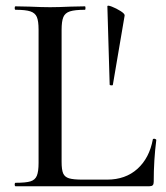

<svg xmlns="http://www.w3.org/2000/svg" viewBox="-20 -647 577 667"><path d="M194 -85Q194 -57 199.5 -44.5Q205 -32 220 -27.5Q235 -23 267 -23H352Q416 -23 457.5 -60.5Q499 -98 511 -163Q511 -165 516 -165Q518 -165 520.5 -163.5Q523 -162 523 -161Q514 -91 514 -15Q514 -7 510.5 -3.5Q507 0 499 0H34Q31 0 31 -6Q31 -12 34 -12Q70 -12 86 -17Q102 -22 108 -36.5Q114 -51 114 -81V-544Q114 -574 108 -588Q102 -602 85.5 -607.5Q69 -613 34 -613Q31 -613 31 -619Q31 -625 34 -625L82 -624Q126 -622 154 -622Q182 -622 226 -624L275 -625Q277 -625 277 -619Q277 -613 275 -613Q240 -613 223 -607.5Q206 -602 200 -587.5Q194 -573 194 -543ZM413 -593 372 -352Q371 -350 366 -350.5Q361 -351 361 -353L353 -625Q353 -630 368.5 -624Q384 -618 399 -608.5Q414 -599 413 -593Z"/></svg>

Font: Cormorant Infant Medium
Style: Regular
Weight: 500
Designer: Christian Thalmann (Catharsis Fonts)
Version: Version 3.000